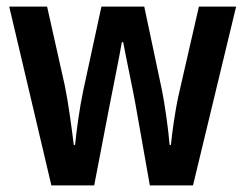

<svg xmlns="http://www.w3.org/2000/svg" viewBox="-20 -563 745 583"><path d="M392 -243 435 0H566L697 -543H584L523 -277C511 -224 502 -155 499 -123H495C491 -172 480 -249 472 -288L418 -543H288L233 -289C222 -238 212 -165 208 -123H204C198 -172 188 -248 177 -302L123 -543H8L136 0H266L313 -244C320 -281 342 -388 350 -435H354C362 -391 385 -284 392 -243Z"/></svg>

Font: Noto Sans Sinhala UI Condensed SemiBold
Style: Regular
Weight: 600
Width: 3
Designer: Jelle Bosma - Monotype Design Team
Foundry: Monotype Imaging Inc.
Version: Version 2.006